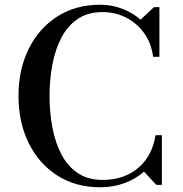

<svg xmlns="http://www.w3.org/2000/svg" viewBox="-20 -780 774 810"><path d="M403 10Q298.5 10 221 -40Q143.5 -90 100.8 -177Q58 -264 58 -375Q58 -486.5 100.8 -573.2Q143.5 -660 221 -710Q298.5 -760 403 -760Q451.5 -760 495.5 -743.2Q539.5 -726.5 573 -697L629.5 -750H652.5V-540.5H626Q618 -599.5 587.2 -641.5Q556.5 -683.5 511.2 -706.2Q466 -729 413 -729Q350.5 -729 307.5 -699.8Q264.5 -670.5 238.5 -620.2Q212.5 -570 200.8 -506.5Q189 -443 189 -375Q189 -307 200.8 -243.5Q212.5 -180 238.5 -129.8Q264.5 -79.5 307.5 -50.2Q350.5 -21 413 -21Q461.5 -21 500 -35.2Q538.5 -49.5 567 -75Q595.5 -100.5 612.8 -135Q630 -169.5 636 -209.5H663V0H639.5L587.5 -56Q553.5 -25.5 506 -7.8Q458.5 10 403 10Z"/></svg>

Font: Bodoni Moda SC 9pt Medium
Style: Regular
Weight: 500
Designer: Owen Earl
Foundry: indestructible type
Version: Version 2.005